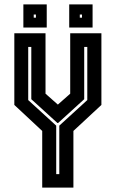

<svg xmlns="http://www.w3.org/2000/svg" viewBox="-20 -851 525 871"><path d="M171.5 0V-257L45 -375V-700H186.5V-426L242.5 -376.5L298.5 -426V-700H440V-375L313 -257V0ZM235 -61H249V-281L376 -397V-638H362V-401L243.5 -293H240.5L122 -401V-638H108V-397L235 -281ZM294 -726V-831H400V-726ZM86 -726V-831H192V-726ZM133 -771H143V-785H133ZM342 -771H352V-785H342Z"/></svg>

Font: Tourney Condensed Regular
Style: Bold
Weight: 700
Width: 3
Designer: Tyler Finck
Foundry: Etcetera Type Co
Version: Version 1.010; ttfautohint (v1.8.3)